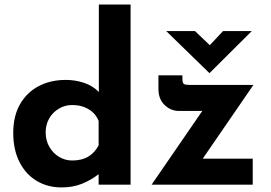

<svg xmlns="http://www.w3.org/2000/svg" viewBox="-20 -809 1186 841"><path d="M250 12Q189 12 141 -16.5Q93 -45 65.5 -99Q38 -153 38 -227Q38 -301 68 -353Q98 -405 150 -432Q202 -459 268 -459Q310 -459 348.5 -446Q387 -433 413 -406V-789H552V0H412V-46Q380 -21 340 -4.5Q300 12 250 12ZM296 -106Q338 -106 366 -122.5Q394 -139 412 -172V-279Q400 -311 369 -330Q338 -349 296 -349Q265 -349 238.5 -333.5Q212 -318 196 -291Q180 -264 180 -229Q180 -194 196 -166Q212 -138 238.5 -122Q265 -106 296 -106ZM764 -323Q728 -323 701 -349Q674 -375 674 -419V-479H779V-465Q779 -444 786.5 -440.5Q794 -437 813 -437H1090L868 -114H1087V0H644L866 -323ZM834 -673 899 -611 957 -673H1083L898 -489H897L708 -673Z"/></svg>

Font: Reem Kufi Ink
Style: Bold
Weight: 700
Designer: Khaled Hosny
Version: Version 1.002